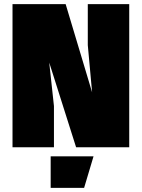

<svg xmlns="http://www.w3.org/2000/svg" viewBox="-20 -718 690 936"><path d="M41 -698H300L429 -268L408 -498V-698H610V0H351L220 -413L243 -201V0H41ZM227 44H436L390 198H227Z"/></svg>

Font: Azeret Mono Black
Style: Regular
Weight: 900
Designer: Martin Vácha
Foundry: Displaay
Version: Version 1.000; Glyphs 3.0.3, build 3074